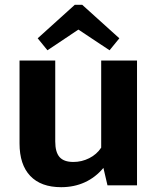

<svg xmlns="http://www.w3.org/2000/svg" viewBox="-20 -778 668 806"><path d="M179.2 -566.9 138.2 -617.2 293.9 -757.8H325.2L481 -617.2L439.9 -566.9L309.1 -653.8ZM211.9 -184.1Q211.9 -139.2 230 -118.7Q248 -98.1 288.1 -98.1Q323.2 -98.1 354.7 -114Q386.2 -129.9 404.8 -158.2V-523.9H555.2V0H431.2L414.1 -73.2Q380.9 -33.2 335.9 -12.7Q291 7.8 236.8 7.8Q151.9 7.8 106.9 -39.6Q62 -86.9 62 -175.8V-523.9H211.9Z"/></svg>

Font: Sarala
Style: Bold
Weight: 700
Designer: Andres Torresi
Foundry: Huerta Tipografica
Version: Version 1.004;PS 001.003;hotconv 1.0.70;makeotf.lib2.5.58329